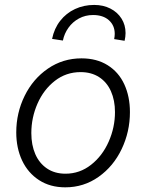

<svg xmlns="http://www.w3.org/2000/svg" viewBox="-20 -763 601 790"><path d="M46.9 -218.3Q46.9 -298.3 81.3 -368.4Q115.7 -438.5 177.2 -480.7Q238.8 -522.9 315.4 -522.9Q377.9 -522.9 423.1 -494.6Q468.3 -466.3 491.5 -416Q514.6 -365.7 514.6 -301.8Q514.6 -221.2 480.7 -149.9Q446.8 -78.6 385.7 -35.4Q324.7 7.8 248.5 7.8Q186.5 7.8 140.9 -21.7Q95.2 -51.3 71 -102.5Q46.9 -153.8 46.9 -218.3ZM453.1 -301.8Q453.1 -350.1 436.5 -387.5Q419.9 -424.8 387.9 -445.6Q356 -466.3 311.5 -466.3Q252 -466.3 205.8 -430.4Q159.7 -394.5 134.3 -336.7Q108.9 -278.8 108.9 -215.3Q108.9 -166.5 125.2 -128.9Q141.6 -91.3 173.3 -69.8Q205.1 -48.3 249.5 -48.3Q308.1 -48.3 354.7 -85Q401.4 -121.6 427.2 -180.2Q453.1 -238.8 453.1 -301.8ZM452.1 -623.5Q452.1 -658.2 428.2 -679.7Q404.3 -701.2 362.8 -701.2Q331.1 -701.2 304.9 -687Q278.8 -672.9 261.7 -648.9Q244.6 -625 238.8 -596.2L194.3 -603Q203.1 -646 227.8 -677.5Q252.4 -709 288.6 -725.8Q324.7 -742.7 367.7 -742.7Q404.8 -742.7 434.1 -727.8Q463.4 -712.9 480 -686.5Q496.6 -660.2 496.6 -627Q496.6 -612.3 492.7 -595.2L449.7 -602.1Q452.1 -614.3 452.1 -623.5Z"/></svg>

Font: Reddit Sans Fudge Light Italic
Style: Regular
Weight: 300
Italic angle: -11.25°
Designer: Stephen Hutchings
Version: Version 1.013